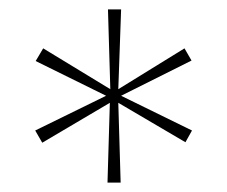

<svg xmlns="http://www.w3.org/2000/svg" viewBox="-20 -750 484 409"><path d="M209 -361 214 -531 70 -446 55 -472 206 -546 56 -620 72 -647 215 -560 210 -730H238L232 -560L373 -647L388 -621L238 -546L389 -472L375 -447L232 -531L237 -361Z"/></svg>

Font: DM Sans 12pt Thin
Style: Regular
Weight: 250
Version: Version 4.004;gftools[0.9.30]